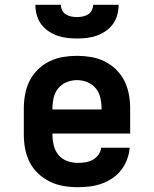

<svg xmlns="http://www.w3.org/2000/svg" viewBox="-20 -770 640 798"><path d="M303 8Q273 8 243.5 3Q214 -2 187.5 -15Q161 -28 139 -48.5Q117 -69 103.5 -95.5Q90 -122 84.5 -151Q79 -180 79 -210V-320Q79 -349 84.5 -378.5Q90 -408 103 -434Q116 -460 137.5 -481Q159 -502 185.5 -515Q212 -528 241.5 -533Q271 -538 300 -538Q329 -538 358.5 -533Q388 -528 414.5 -515Q441 -502 462.5 -481Q484 -460 497 -434Q510 -408 515.5 -378.5Q521 -349 521 -320V-215H198V-210Q198 -188 203.5 -165.5Q209 -143 223 -126Q237 -109 258.5 -101Q280 -93 303 -93Q319 -93 335 -95.5Q351 -98 365 -105.5Q379 -113 389 -126.5Q399 -140 400 -156H519Q517 -131 508 -107Q499 -83 483.5 -63Q468 -43 447 -29Q426 -15 402 -6.5Q378 2 353 5Q328 8 303 8ZM198 -315H402V-320Q402 -342 397 -364Q392 -386 378 -403Q364 -420 343 -428.5Q322 -437 300 -437Q278 -437 257 -428.5Q236 -420 222 -403Q208 -386 203 -364Q198 -342 198 -320ZM300 -610Q279 -610 258 -612.5Q237 -615 217.5 -622Q198 -629 180 -641.5Q162 -654 150 -671Q138 -688 132.5 -708.5Q127 -729 127 -750H233Q233 -738 238.5 -727Q244 -716 254 -710Q264 -704 276 -701.5Q288 -699 300 -699Q312 -699 324 -701.5Q336 -704 346 -710Q356 -716 361.5 -727Q367 -738 367 -750H473Q473 -729 467.5 -708.5Q462 -688 450 -671Q438 -654 420 -641.5Q402 -629 382.5 -622Q363 -615 342 -612.5Q321 -610 300 -610Z"/></svg>

Font: Iosevka Curly Slab Extended
Style: Bold
Weight: 700
Width: 7
Monospace: yes
Designer: Belleve Invis
Foundry: Belleve Invis
Version: Version 11.1.0; ttfautohint (v1.8.3)